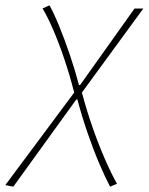

<svg xmlns="http://www.w3.org/2000/svg" viewBox="-104 -510 559 722"><path d="M-54 192 -84 186 175 -162Q159 -225 138.5 -286Q118 -347 96.5 -397Q75 -447 56 -478L82 -490Q98 -462 118.5 -412Q139 -362 159 -303Q179 -244 193 -190H197L402 -478H435L204 -162Q222 -94 245 -28.5Q268 37 292 91.5Q316 146 336 181L310 192Q292 158 269.5 105.5Q247 53 225.5 -9.5Q204 -72 187 -136H183Z"/></svg>

Font: Source Sans 3 VF
Style: Italic
Weight: 200
Italic angle: -11°
Designer: Paul D. Hunt
Foundry: Adobe Systems Incorporated
Version: Version 3.042;hotconv 1.0.118;makeotfexe 2.5.65603